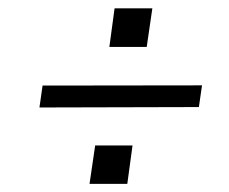

<svg xmlns="http://www.w3.org/2000/svg" viewBox="-20 -594 549 460"><path d="M74.5 -336.5 82 -389 464 -389.5 456.5 -337.5ZM194.5 -153.5 208 -245.5H297.5L285 -153.5ZM242 -481.5 254.5 -574H345L331.5 -481.5Z"/></svg>

Font: Public Sans Thin ExtraLight
Style: Italic
Weight: 250
Italic angle: -8°
Version: Version 2.001